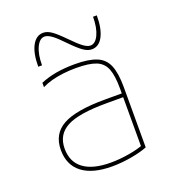

<svg xmlns="http://www.w3.org/2000/svg" viewBox="-134 -836 868 952"><g transform="rotate(-20 300.0 -360.0)"><path d="M296 10Q193 10 138.5 -32Q84 -74 84 -153Q84 -238 153 -276Q222 -314 376 -314H474V-294H376Q229 -294 166.5 -260.5Q104 -227 104 -153Q104 -83 153 -46.5Q202 -10 296 -10Q343 -10 393 -18.5Q443 -27 477 -41L464 -27V-340Q464 -408 449.5 -444.5Q435 -481 398.5 -495.5Q362 -510 294 -510Q257 -510 224.5 -506Q192 -502 164 -494.5Q136 -487 112 -475V-498Q149 -514 194 -522Q239 -530 294 -530Q367 -530 408.5 -513Q450 -496 467 -454.5Q484 -413 484 -340V-22Q449 -8 397 1Q345 10 296 10ZM400 -570Q379 -570 356 -586Q333 -602 293 -643Q259 -679 237.5 -694.5Q216 -710 200 -710Q174 -710 157 -674Q140 -638 140 -580H120Q120 -651 141.5 -690.5Q163 -730 200 -730Q221 -730 244 -714Q267 -698 307 -657Q342 -621 363 -605.5Q384 -590 400 -590Q426 -590 443 -626Q460 -662 460 -720H480Q480 -650 459 -610Q438 -570 400 -570Z"/></g></svg>

Font: M PLUS Code Latin Expanded Thin
Style: Regular
Weight: 250
Width: 7
Designer: Coji Morishita
Foundry: UNDERFOREST DESIGN
Version: Version 1.002; ttfautohint (v1.8.3)